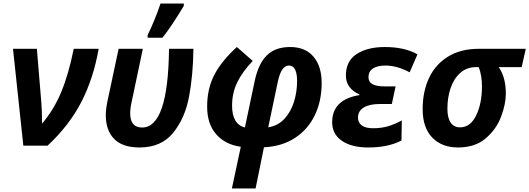

<svg xmlns="http://www.w3.org/2000/svg" viewBox="-20 -818 2972 1078"><path d="M53 -544H187L212 -243Q216 -203 216 -124Q282 -201 323.5 -300.5Q365 -400 394 -544H534Q505 -379 437.5 -247Q370 -115 247 0H111Z M574 -171Q574 -207 584 -253L646 -544H782L720 -250Q711 -211 711 -182Q711 -102 778 -102Q924 -102 929 -544H1066Q1064 -393 1041 -273Q1018 -153 951.5 -71.5Q885 10 763 10Q668 10 621 -38Q574 -86 574 -171ZM809 -621Q826 -655 847 -706Q868 -757 881 -798H1012V-785Q945 -673 892 -606H809Z M1332 6Q1245 -6 1194 -64Q1143 -122 1143 -219Q1143 -322 1184.5 -400Q1226 -478 1310 -554L1399 -476Q1340 -414 1311.5 -354.5Q1283 -295 1283 -225Q1283 -121 1355 -102L1410 -363Q1430 -459 1477.5 -506.5Q1525 -554 1609 -554Q1694 -554 1740 -500Q1786 -446 1786 -352Q1786 -251 1747.5 -171Q1709 -91 1636 -43.5Q1563 4 1462 9L1415 240H1282ZM1648 -363Q1648 -450 1602 -450Q1559 -450 1540 -360L1486 -103Q1541 -112 1577 -151Q1613 -190 1630.5 -246Q1648 -302 1648 -363Z M1845 -132Q1845 -259 1998 -284V-288Q1964 -302 1943 -329Q1922 -356 1922 -393Q1922 -476 1983 -515Q2044 -554 2140 -554Q2251 -554 2324 -513L2280 -412Q2209 -450 2144 -450Q2100 -450 2074.5 -434Q2049 -418 2049 -384Q2049 -358 2071 -345.5Q2093 -333 2139 -333H2201L2180 -234H2111Q2055 -234 2022.5 -214.5Q1990 -195 1990 -158Q1990 -130 2011 -114Q2032 -98 2074 -98Q2122 -98 2160 -109.5Q2198 -121 2236 -142L2234 -29Q2159 10 2048 10Q1954 10 1899.5 -27.5Q1845 -65 1845 -132Z M2353 -205Q2353 -304 2389 -380.5Q2425 -457 2496 -500.5Q2567 -544 2669 -544H2932L2909 -441H2780Q2798 -417 2809 -379Q2820 -341 2820 -292Q2820 -235 2794 -164.5Q2768 -94 2708 -42Q2648 10 2552 10Q2460 10 2406.5 -46Q2353 -102 2353 -205ZM2686 -333Q2686 -394 2668 -441H2652Q2600 -441 2563.5 -408Q2527 -375 2509.5 -322Q2492 -269 2492 -208Q2492 -156 2510.5 -129.5Q2529 -103 2563 -103Q2621 -103 2653.5 -170Q2686 -237 2686 -333Z"/></svg>

Font: Noto Sans Display
Style: Bold Italic
Weight: 700
Italic angle: -12°
Designer: Monotype Design team
Foundry: Monotype Imaging Inc.
Version: Version 1.000